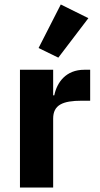

<svg xmlns="http://www.w3.org/2000/svg" viewBox="-20 -836 444 856"><path d="M374 -755 251 -816 152 -622 240 -579ZM217 0V-307C217 -368 259 -387 345 -387H382V-525H356C274 -525 234 -469 222 -411H217V-525H69V0Z"/></svg>

Font: LVC Sans
Style: Bold
Weight: 700
Designer: Mike Abbink, Paul van der Laan, Pieter van Rosmalen
Foundry: Bold Monday
Version: Version 3.0